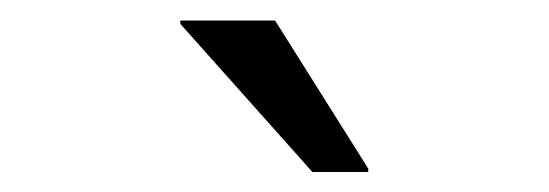

<svg xmlns="http://www.w3.org/2000/svg" viewBox="-20 -736 540 189"><path d="M287.5 -566.7 157.5 -712.5V-715.8H250.8L342.5 -570V-566.7Z"/></svg>

Font: Funnel Sans Light Light
Style: Regular
Weight: 300
Version: Version 1.000